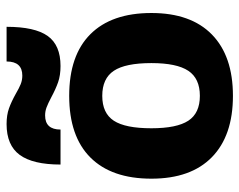

<svg xmlns="http://www.w3.org/2000/svg" viewBox="-94 -636 745 598"><g transform="rotate(-90 279.0 -337.5)"><path d="M191 -690Q219 -690 240 -682.5Q261 -675 286 -661Q303 -651 315.5 -646Q328 -641 342 -641Q386 -641 386 -690H494Q494 -602 465.5 -562Q437 -522 372 -522Q343 -522 321.5 -529.5Q300 -537 274 -551Q255 -561 243 -565.5Q231 -570 218 -570Q174 -570 174 -522H65Q65 -608 95 -649Q125 -690 191 -690ZM21 -239Q21 -363 87 -429Q153 -495 279 -495Q405 -495 471 -429Q537 -363 537 -239Q537 -116 470 -50.5Q403 15 279 15Q155 15 88 -50.5Q21 -116 21 -239ZM381 -239Q381 -320 357 -356Q333 -392 279 -392Q225 -392 201.5 -356Q178 -320 178 -239Q178 -160 201.5 -124Q225 -88 279 -88Q333 -88 357 -124Q381 -160 381 -239Z"/></g></svg>

Font: Pridi SemiBold
Style: Regular
Weight: 600
Designer: Katatrad Team
Foundry: CadsonDemak
Version: Version 1.001